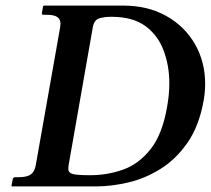

<svg xmlns="http://www.w3.org/2000/svg" viewBox="-20 -666 753 686"><path d="M23 0 21 -2 25 -24Q27 -33 34 -33H48Q77 -33 90.5 -43Q104 -53 108 -77L195 -569Q196 -577 196 -582Q196 -613 150 -613H136Q128 -613 130 -621L134 -644L137 -646H421Q508 -646 574 -609Q640 -572 676.5 -508.5Q713 -445 713 -366Q713 -338 708 -309Q692 -217 650.5 -157Q609 -97 553.5 -62.5Q498 -28 438 -14Q378 0 324 0ZM225 -75Q224 -68 224 -63Q224 -49 239 -44.5Q254 -40 302 -40Q364 -40 420 -60Q476 -80 518 -133Q560 -186 577 -284Q585 -328 585 -369Q585 -430 565 -484.5Q545 -539 500 -572.5Q455 -606 378 -606Q353 -606 335 -600.5Q317 -595 312 -571Z"/></svg>

Font: Libertinus Serif SemiBold
Style: Italic
Weight: 600
Italic angle: -11.5°
Designer: Philipp H. Poll, Khaled Hosny
Foundry: Caleb Maclennan
Version: Version 7.051;RELEASE